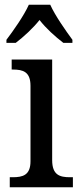

<svg xmlns="http://www.w3.org/2000/svg" viewBox="-20 -786 338 806"><path d="M7 -619V-606H46C80 -632 118 -667 146 -702C173 -667 212 -632 246 -606H284V-619C256 -657 211 -721 191 -766H101C81 -721 36 -657 7 -619ZM21 0H286V-42H274C231 -42 199 -51 199 -114V-536H29V-494H35C76 -494 108 -485 108 -426V-109C108 -50 75 -42 33 -42H21Z"/></svg>

Font: Noto Serif Bengali SemiCondensed
Style: Regular
Weight: 400
Width: 4
Designer: Juan Bruce, Universal Thirst, Indian Type Foundry and the Monotype Design Team.
Foundry: Monotype Imaging Inc.
Version: Version 2.003